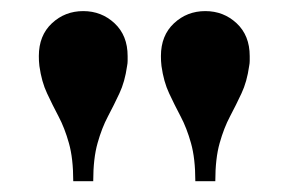

<svg xmlns="http://www.w3.org/2000/svg" viewBox="-20 -780 520 346"><path d="M429 -661Q425 -632.5 415.2 -611.8Q405.5 -591 394.5 -570.2Q383.5 -549.5 375.8 -522Q368 -494.5 368 -453.5H332Q332 -494.5 324.2 -522Q316.5 -549.5 305.5 -570.2Q294.5 -591 284.8 -611.8Q275 -632.5 271 -661Q270.5 -666 270.2 -670.2Q270 -674.5 270 -679Q270 -716 293.5 -738Q317 -760 350 -760Q383 -760 406.5 -738Q430 -716 430 -679Q430 -674.5 430 -670.2Q430 -666 429 -661ZM209 -661Q205 -632.5 195.2 -611.8Q185.5 -591 174.5 -570.2Q163.5 -549.5 155.8 -522Q148 -494.5 148 -453.5H112Q112 -494.5 104.2 -522Q96.5 -549.5 85.5 -570.2Q74.5 -591 64.8 -611.8Q55 -632.5 51 -661Q50.5 -666 50.2 -670.2Q50 -674.5 50 -679Q50 -716 73.5 -738Q97 -760 130 -760Q163 -760 186.5 -738Q210 -716 210 -679Q210 -674.5 210 -670.2Q210 -666 209 -661Z"/></svg>

Font: Bodoni* 06pt
Style: Bold
Weight: 700
Version: Version 2.3